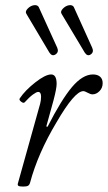

<svg xmlns="http://www.w3.org/2000/svg" viewBox="-20 -701 413 735"><path d="M168.9 -500 81.1 -647.9Q75.2 -656.7 85.7 -667.7Q96.2 -678.7 109.1 -680.9Q122.1 -683.1 127.9 -674.8L199.2 -518.1Q206.1 -501.5 192.6 -492.7Q179.2 -483.9 168.9 -500ZM304.2 -500 215.8 -647.9Q210 -656.7 220.5 -667.7Q231 -678.7 243.7 -680.9Q256.3 -683.1 262.2 -674.8L333 -518.1Q340.3 -501.5 327.4 -492.7Q314.5 -483.9 304.2 -500ZM68.8 13.2Q54.2 13.2 50.3 10.3Q46.4 7.3 48.8 0L133.8 -304.2Q137.2 -317.9 137.2 -331.1Q137.2 -349.1 126 -349.1Q119.6 -349.1 105.7 -338.9Q91.8 -328.6 74.2 -309.1Q69.8 -304.7 60.5 -312Q51.3 -319.3 56.2 -325.2Q76.2 -355 115 -385.5Q153.8 -416 175.8 -416Q196.8 -416 196.8 -379.9Q196.8 -362.3 185.1 -317.9L157.2 -216.8L162.1 -215.8Q214.8 -319.3 255.6 -367.7Q296.4 -416 335.9 -416Q353 -416 363 -407.5Q373 -398.9 373 -382.8Q373 -364.3 360.8 -352.1Q348.6 -339.8 334 -339.8Q326.7 -339.8 315.7 -345.9Q304.7 -352.1 298.8 -352.1Q265.6 -352.1 195.8 -231.9Q125 -113.3 95.2 -2Q92.8 6.8 87.4 10Q82 13.2 68.8 13.2Z"/></svg>

Font: Junicode SmCond Light
Style: Italic
Weight: 300
Width: 4
Italic angle: -11°
Designer: Peter S. Baker
Version: Version 2.206